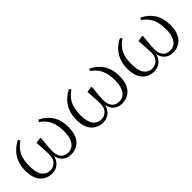

<svg xmlns="http://www.w3.org/2000/svg" viewBox="135 -1315 2127 2127"><g transform="rotate(-45 1198.0 -252.0)"><path d="M248 14Q195 14 151.5 -11.5Q108 -37 83 -88.5Q58 -140 58 -219Q58 -293 81.5 -351Q105 -409 147 -451Q189 -493 243 -518L258 -495Q192 -452 159.5 -389.5Q127 -327 127 -222Q127 -118 163 -71.5Q199 -25 256 -25Q306 -25 340 -59Q374 -93 374 -159Q374 -203 370.5 -245.5Q367 -288 364 -350L429 -360L438 -354Q435 -316 431.5 -283Q428 -250 425.5 -221Q423 -192 423 -165Q423 -97 453 -61Q483 -25 542 -25Q577 -25 606 -45Q635 -65 653.5 -109Q672 -153 672 -224Q672 -325 641.5 -388Q611 -451 547 -494L561 -518Q644 -479 692 -406.5Q740 -334 740 -224Q740 -140 713.5 -87.5Q687 -35 643 -10.5Q599 14 547 14Q481 14 442 -25Q412 -54 399 -107Q392 -80 379 -59Q358 -23 325 -4.5Q292 14 248 14Z M1047 14Q994 14 950.5 -11.5Q907 -37 882 -88.5Q857 -140 857 -219Q857 -293 880.5 -351Q904 -409 946 -451Q988 -493 1042 -518L1057 -495Q991 -452 958.5 -389.5Q926 -327 926 -222Q926 -118 962 -71.5Q998 -25 1055 -25Q1105 -25 1139 -59Q1173 -93 1173 -159Q1173 -203 1169.5 -245.5Q1166 -288 1163 -350L1228 -360L1237 -354Q1234 -316 1230.5 -283Q1227 -250 1224.5 -221Q1222 -192 1222 -165Q1222 -97 1252 -61Q1282 -25 1341 -25Q1376 -25 1405 -45Q1434 -65 1452.5 -109Q1471 -153 1471 -224Q1471 -325 1440.5 -388Q1410 -451 1346 -494L1360 -518Q1443 -479 1491 -406.5Q1539 -334 1539 -224Q1539 -140 1512.5 -87.5Q1486 -35 1442 -10.5Q1398 14 1346 14Q1280 14 1241 -25Q1211 -54 1198 -107Q1191 -80 1178 -59Q1157 -23 1124 -4.5Q1091 14 1047 14Z M1846 14Q1793 14 1749.5 -11.5Q1706 -37 1681 -88.5Q1656 -140 1656 -219Q1656 -293 1679.5 -351Q1703 -409 1745 -451Q1787 -493 1841 -518L1856 -495Q1790 -452 1757.5 -389.5Q1725 -327 1725 -222Q1725 -118 1761 -71.5Q1797 -25 1854 -25Q1904 -25 1938 -59Q1972 -93 1972 -159Q1972 -203 1968.5 -245.5Q1965 -288 1962 -350L2027 -360L2036 -354Q2033 -316 2029.5 -283Q2026 -250 2023.5 -221Q2021 -192 2021 -165Q2021 -97 2051 -61Q2081 -25 2140 -25Q2175 -25 2204 -45Q2233 -65 2251.5 -109Q2270 -153 2270 -224Q2270 -325 2239.5 -388Q2209 -451 2145 -494L2159 -518Q2242 -479 2290 -406.5Q2338 -334 2338 -224Q2338 -140 2311.5 -87.5Q2285 -35 2241 -10.5Q2197 14 2145 14Q2079 14 2040 -25Q2010 -54 1997 -107Q1990 -80 1977 -59Q1956 -23 1923 -4.5Q1890 14 1846 14Z"/></g></svg>

Font: Early Summer Mincho Light
Style: Regular
Weight: 300
Designer: GuiWonder
Version: Version 1.002